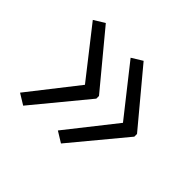

<svg xmlns="http://www.w3.org/2000/svg" viewBox="-104 -693 657 657"><g transform="rotate(45 224.5 -365.0)"><path d="M416 -359 255 -165 216 -189 355 -365 216 -541 255 -565 416 -372ZM232 -359 72 -165 33 -189 171 -365 33 -541 72 -565 232 -372Z"/></g></svg>

Font: Noto Sans Kannada UI Light
Style: Regular
Weight: 300
Designer: Jelle Bosma - Monotype Design Team
Foundry: Monotype Imaging Inc.
Version: Version 2.005; ttfautohint (v1.8.4.7-5d5b)